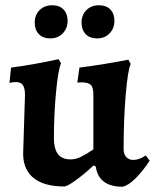

<svg xmlns="http://www.w3.org/2000/svg" viewBox="-20 -698 589 730"><path d="M41 -386Q30 -386 16 -383L22 -441Q101 -451 203 -473L212 -457Q201 -432 193 -347.5Q185 -263 185 -173Q185 -132 200.5 -112Q216 -92 248 -92Q268 -92 287.5 -101.5Q307 -111 335 -130V-336Q335 -364 326.5 -374Q318 -384 292 -385L274 -384L282 -441Q364 -451 468 -471L477 -455Q466 -432 458 -338Q450 -244 450 -131Q450 -112 460 -101Q470 -90 486 -90Q510 -90 534 -107L549 -87Q525 -50 497 -21.5Q469 7 446 12Q355 12 344 -65L336 -69Q298 -34 266.5 -11.5Q235 11 224 11Q148 11 108 -21Q68 -53 68 -114L75 -337Q75 -363 67 -374.5Q59 -386 41 -386ZM112 -612Q112 -641 130.5 -659.5Q149 -678 179 -678Q206 -678 221.5 -662Q237 -646 237 -619Q237 -590 218.5 -571Q200 -552 171 -552Q143 -552 127.5 -568.5Q112 -585 112 -612ZM290 -612Q290 -641 308.5 -659.5Q327 -678 356 -678Q384 -678 399.5 -662Q415 -646 415 -619Q415 -590 396.5 -571Q378 -552 349 -552Q321 -552 305.5 -568.5Q290 -585 290 -612Z"/></svg>

Font: Alegreya
Style: Bold
Weight: 700
Designer: Juan Pablo del Peral
Foundry: Huerta Tipografica
Version: Version 2.008; ttfautohint (v1.8)